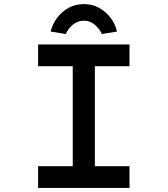

<svg xmlns="http://www.w3.org/2000/svg" viewBox="-20 -917 819 937"><path d="M166 0V-106H335V-594H166V-700H612V-594H443V-106H612V0ZM301 -751 227 -763Q236 -799 258.5 -829.5Q281 -860 314.5 -878.5Q348 -897 389 -897Q431 -897 464 -878.5Q497 -860 520 -829.5Q543 -799 551 -763L477 -751Q466 -776 443 -796Q420 -816 389 -816Q358 -816 335 -796Q312 -776 301 -751Z"/></svg>

Font: Lexend Tera
Style: Regular
Weight: 400
Designer: Bonnie Shaver-Troup, Thomas Jockin
Foundry: Lexend
Version: Version 1.007